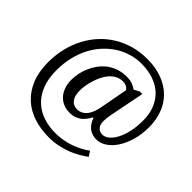

<svg xmlns="http://www.w3.org/2000/svg" viewBox="-196 -943 1313 1313"><g transform="rotate(45 460.5 -286.0)"><path d="M868.2 -392.1Q868.2 -320.3 850.3 -261.7Q832.5 -203.1 804.7 -162.1Q776.9 -121.1 741.7 -99.1Q706.5 -77.1 671.9 -77.1Q627.9 -77.1 598.1 -101.3Q568.4 -125.5 554.2 -168H548.8Q538.6 -148.4 525.6 -131.8Q512.7 -115.2 496.6 -103Q480 -90.8 459.5 -84Q439 -77.1 414.1 -77.1Q383.8 -77.1 356.2 -87.4Q328.6 -97.7 308.1 -118.7Q287.1 -139.6 274.7 -171.9Q262.2 -204.1 262.2 -248Q262.2 -274.4 268.3 -306.2Q274.4 -337.9 287.6 -368.7Q300.3 -399.4 320.8 -428.5Q341.3 -457.5 369.1 -480Q397 -502 434.3 -515.4Q471.7 -528.8 517.1 -528.8Q549.3 -528.8 572.5 -520Q595.7 -511.2 610.8 -499L650.9 -520H674.8L624 -265.1Q623.5 -259.3 622.6 -253.4Q621.6 -247.6 620.6 -241.7Q619.1 -231.9 618.2 -220.2Q617.2 -208.5 617.2 -198.2Q617.2 -180.7 622.3 -167.7Q627.4 -154.8 635.7 -146.5Q644 -137.7 655 -133.8Q666 -129.9 678.2 -129.9Q700.2 -129.9 723.1 -147.7Q746.1 -165.5 764.6 -199.2Q783.2 -232.9 795.2 -282.5Q807.1 -332 807.1 -395Q807.1 -460.4 786.1 -510.7Q765.1 -561 728 -594.7Q690.9 -628.4 638.7 -645.8Q586.4 -663.1 523.9 -663.1Q475.6 -663.1 428.2 -649.4Q380.9 -635.7 338.9 -609.4Q296.9 -583 261 -544.4Q225.1 -505.9 199.2 -457Q173.3 -408.2 158.7 -348.4Q144 -288.6 144 -220.2Q144 -137.2 168 -78.1Q191.9 -19 232.9 18.1Q273.4 55.2 327.6 72.5Q381.8 89.8 441.9 89.8Q482.9 89.8 519.5 82.8Q556.2 75.7 588.4 64Q620.1 52.2 647.2 37.4Q674.3 22.5 695.8 6.8L719.2 43Q694.3 61.5 663.6 79.3Q632.8 97.2 597.2 110.8Q561.5 124.5 520 133.3Q478.5 142.1 432.1 142.1Q352.1 142.1 284.4 119.9Q216.8 97.7 168.5 52.7Q120.1 7.8 92.5 -59.8Q64.9 -127.4 64.9 -217.8Q64.9 -288.1 80.3 -352.5Q95.7 -417 125 -472.2Q153.8 -527.3 195.3 -572.3Q236.8 -617.2 288.1 -648.4Q339.4 -679.7 400.4 -696.8Q461.4 -713.9 529.8 -713.9Q613.3 -713.9 677 -689Q740.7 -664.1 783.2 -621.1Q825.7 -578.1 846.9 -518.8Q868.2 -459.5 868.2 -392.1ZM355 -233.9Q355 -181.6 376.2 -155.8Q397.5 -129.9 431.2 -129.9Q456.1 -129.9 474.9 -140.9Q493.7 -151.9 506.3 -169.4Q519 -187 526.9 -209.5Q534.7 -231.9 539.1 -254.9L577.1 -458Q570.8 -472.2 554.9 -480Q539.1 -487.8 521 -487.8Q491.7 -487.8 467.3 -474.9Q442.9 -461.9 424.8 -440.9Q406.7 -419.9 393.3 -392.6Q379.9 -365.2 371.6 -337.4Q362.8 -309.6 358.9 -282.5Q355 -255.4 355 -233.9Z"/></g></svg>

Font: Sitara
Style: Italic
Weight: 400
Italic angle: -11°
Designer: Neelakash Kshetrimayum
Foundry: Neelakash Kshetrimayum
Version: Version 1.000;PS Version 1.000;PS 1.0;hotconv 1.;hotconv 1.0